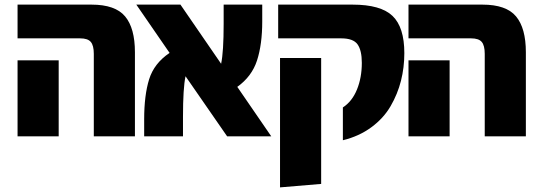

<svg xmlns="http://www.w3.org/2000/svg" viewBox="-20 -590 2360 831"><path d="M386 0V-357Q386 -393 373 -408.5Q360 -424 327 -424H56V-570H376Q479 -570 521.5 -519Q564 -468 564 -364V0ZM56 0V-329H234V0Z M1154 0H963L783 -260Q772 -209 772 -84V0H604V-74Q604 -178 625.5 -247Q647 -316 714 -361L570 -570H761L937 -314Q948 -365 948 -487V-570H1115V-497Q1115 -398 1092.5 -328.5Q1070 -259 1007 -214Z M1464 17V-125Q1504 -151 1525 -202.5Q1546 -254 1546 -318Q1546 -372 1527.5 -398Q1509 -424 1457 -424H1184V-570H1506Q1628 -570 1679 -521Q1730 -472 1730 -360Q1730 -298 1715.5 -240.5Q1701 -183 1670.5 -130.5Q1640 -78 1587 -39Q1534 0 1464 17ZM1192 221V-339H1370V206Z M2078 0V-357Q2078 -393 2065 -408.5Q2052 -424 2019 -424H1748V-570H2068Q2171 -570 2213.5 -519Q2256 -468 2256 -364V0ZM1748 0V-329H1926V0Z"/></svg>

Font: FiraGO ExtraBold
Style: Regular
Weight: 800
Designer: bBox Type
Foundry: bBox Type GmbH
Version: Version 1.001;PS 001.001;hotconv 1.0.88;makeotf.lib2.5.64775